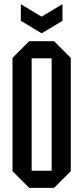

<svg xmlns="http://www.w3.org/2000/svg" viewBox="-20 -900 400 922"><path d="M40 -78V-622L120 -702H240L320 -622V-78L240 2H120ZM132 -620V-80H228V-620ZM280 -880V-800L180 -740L80 -800V-880L180 -820Z"/></svg>

Font: Tektur Condensed
Style: Regular
Weight: 400
Width: 3
Designer: Adam Jagosz
Foundry: Adam Jagosz
Version: Version 1.005;gftools[0.9.30]